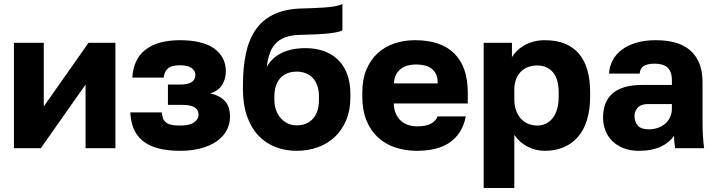

<svg xmlns="http://www.w3.org/2000/svg" viewBox="-20 -745 3596 965"><path d="M50 0V-530H200V-210L425 -530H560V0H410V-320L185 0Z M886 13Q822 13 775 0.5Q728 -12 697.5 -37Q667 -62 652 -98Q637 -134 635 -180H793Q795 -165 798.5 -153Q802 -141 811.5 -132Q821 -123 838 -118.5Q855 -114 884 -114Q934 -114 956 -130.5Q978 -147 978 -167Q978 -193 958 -205.5Q938 -218 893 -218H824V-320H885Q923 -320 942.5 -332Q962 -344 962 -369Q962 -389 943 -403Q924 -417 885 -417Q842 -417 824 -401Q806 -385 803 -355H645Q648 -402 664.5 -437Q681 -472 711.5 -495.5Q742 -519 785.5 -531Q829 -543 885 -543Q941 -543 984 -532.5Q1027 -522 1056 -501.5Q1085 -481 1100 -452Q1115 -423 1115 -387Q1115 -349 1097 -319Q1079 -289 1037 -275Q1066 -269 1085 -257.5Q1104 -246 1115.5 -231Q1127 -216 1131.5 -197.5Q1136 -179 1136 -158Q1136 -121 1119 -89.5Q1102 -58 1070 -35.5Q1038 -13 991.5 0Q945 13 886 13Z M1471 13Q1413 13 1363.5 -6.5Q1314 -26 1278 -64.5Q1242 -103 1221.5 -161Q1201 -219 1201 -295V-315Q1201 -404 1215.5 -474Q1230 -544 1263.5 -593.5Q1297 -643 1351.5 -670.5Q1406 -698 1485 -702Q1516 -703 1547.5 -704Q1579 -705 1607.5 -707Q1636 -709 1660.5 -713Q1685 -717 1701 -725V-593Q1693 -588 1678.5 -584.5Q1664 -581 1640 -578Q1616 -575 1581.5 -573Q1547 -571 1500 -570Q1456 -570 1424.5 -561Q1393 -552 1371.5 -532.5Q1350 -513 1338 -482.5Q1326 -452 1321 -409Q1332 -429 1349 -446Q1366 -463 1390 -476Q1414 -489 1445.5 -496Q1477 -503 1516 -503Q1566 -503 1607 -488.5Q1648 -474 1678 -445.5Q1708 -417 1724.5 -373.5Q1741 -330 1741 -273V-254Q1741 -191 1720 -141Q1699 -91 1663 -57Q1627 -23 1577.5 -5Q1528 13 1471 13ZM1471 -115Q1498 -115 1519 -124Q1540 -133 1554 -149.5Q1568 -166 1575.5 -189Q1583 -212 1583 -240V-261Q1583 -291 1575 -314Q1567 -337 1552.5 -352.5Q1538 -368 1517.5 -376.5Q1497 -385 1471 -385Q1446 -385 1425 -377Q1404 -369 1389.5 -353Q1375 -337 1367 -314Q1359 -291 1359 -261V-244Q1359 -215 1367.5 -191.5Q1376 -168 1391 -151Q1406 -134 1426.5 -124.5Q1447 -115 1471 -115Z M2076 13Q2018 13 1967.5 -3.5Q1917 -20 1880 -54Q1843 -88 1822 -139.5Q1801 -191 1801 -260V-280Q1801 -346 1821.5 -395Q1842 -444 1877.5 -477Q1913 -510 1961.5 -526.5Q2010 -543 2066 -543Q2197 -543 2264 -475.5Q2331 -408 2331 -280V-225H1959Q1960 -194 1970 -172.5Q1980 -151 1996 -137Q2012 -123 2033 -116.5Q2054 -110 2076 -110Q2121 -110 2146 -123.5Q2171 -137 2179 -160H2321Q2313 -117 2293 -84.5Q2273 -52 2242 -30Q2211 -8 2169 2.5Q2127 13 2076 13ZM1960 -326H2180Q2180 -354 2171.5 -372Q2163 -390 2148 -401Q2133 -412 2113 -416.5Q2093 -421 2071 -421Q2050 -421 2030.5 -416Q2011 -411 1995.5 -399.5Q1980 -388 1970.5 -370Q1961 -352 1960 -326Z M2411 200V-530H2553V-458Q2563 -474 2578.5 -489.5Q2594 -505 2615 -517Q2636 -529 2662 -536Q2688 -543 2718 -543Q2774 -543 2816.5 -526.5Q2859 -510 2888 -477Q2917 -444 2931.5 -395Q2946 -346 2946 -280V-260Q2946 -193 2930 -141.5Q2914 -90 2884 -56Q2854 -22 2812 -4.5Q2770 13 2718 13Q2673 13 2632.5 -7.5Q2592 -28 2565 -67V200ZM2681 -114Q2704 -114 2723.5 -123.5Q2743 -133 2757.5 -151Q2772 -169 2780 -196.5Q2788 -224 2788 -260V-280Q2788 -315 2780.5 -340.5Q2773 -366 2758.5 -382.5Q2744 -399 2724.5 -407.5Q2705 -416 2681 -416Q2657 -416 2635.5 -408.5Q2614 -401 2598.5 -385.5Q2583 -370 2574 -347.5Q2565 -325 2565 -295V-245Q2565 -214 2574 -189.5Q2583 -165 2598.5 -148Q2614 -131 2635.5 -122.5Q2657 -114 2681 -114Z M3191 13Q3148 13 3114.5 0Q3081 -13 3058 -35.5Q3035 -58 3023 -88.5Q3011 -119 3011 -155Q3011 -194 3023 -224.5Q3035 -255 3059.5 -276Q3084 -297 3120.5 -307.5Q3157 -318 3206 -318H3357V-340Q3357 -364 3351 -380.5Q3345 -397 3334 -406.5Q3323 -416 3307 -420.5Q3291 -425 3271 -425Q3252 -425 3238 -422Q3224 -419 3215 -413Q3206 -407 3201 -397.5Q3196 -388 3195 -375H3041Q3043 -411 3059 -441.5Q3075 -472 3104.5 -494.5Q3134 -517 3177 -530Q3220 -543 3276 -543Q3329 -543 3372 -531.5Q3415 -520 3446 -494.5Q3477 -469 3494 -428.5Q3511 -388 3511 -330V-135Q3511 -93 3513 -61.5Q3515 -30 3519 0H3373Q3371 -17 3369.5 -30Q3368 -43 3368 -62Q3356 -46 3339.5 -32Q3323 -18 3301.5 -8Q3280 2 3252.5 7.5Q3225 13 3191 13ZM3241 -95Q3265 -95 3286.5 -102.5Q3308 -110 3323.5 -123.5Q3339 -137 3348 -156.5Q3357 -176 3357 -200V-222H3236Q3202 -222 3185.5 -204Q3169 -186 3169 -162Q3169 -133 3185.5 -114Q3202 -95 3241 -95Z"/></svg>

Font: Golos Text VF
Style: Regular
Weight: 400
Designer: A.Korolkova, Vitaly Kuzmin
Foundry: ParaType Ltd
Version: Version 2.003